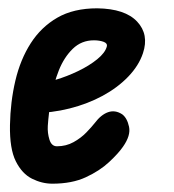

<svg xmlns="http://www.w3.org/2000/svg" viewBox="-20 -437 419 462"><path d="M106 5Q81 5 57 -7Q33 -19 18 -49Q3 -79 4 -136Q5 -192 17 -243Q29 -294 54 -333Q79 -372 118 -394.5Q157 -417 214 -417Q281 -416 310 -385Q339 -354 324 -309Q314 -279 288.5 -252.5Q263 -226 227 -206.5Q191 -187 147.5 -176Q104 -165 59 -165L69 -237Q87 -237 114 -245Q141 -253 168 -266Q195 -279 214 -294.5Q233 -310 237 -325Q239 -333 229 -336.5Q219 -340 206 -340Q176 -340 155 -319.5Q134 -299 121.5 -267.5Q109 -236 103 -200Q97 -164 95 -134Q94 -117 99 -101Q104 -85 117 -85Q139 -85 157 -95Q175 -105 188 -118.5Q201 -132 208 -141Q223 -161 240 -167Q257 -173 274 -162Q286 -153 290.5 -132Q295 -111 276 -84Q265 -68 242.5 -47Q220 -26 186.5 -10.5Q153 5 106 5Z"/></svg>

Font: Edu NSW ACT Foundation SemiBold
Style: Regular
Weight: 600
Version: Version 1.003